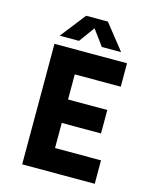

<svg xmlns="http://www.w3.org/2000/svg" viewBox="-115 -840 730 916"><g transform="rotate(15 250.0 -382.0)"><path d="M249.5 -716.3 306.2 -639.2H401.4L302.7 -763.7H195.3L98.1 -639.2H193.4ZM442.4 -479.5V-595.2H84V0H442.4V-115.7H215.3V-239.7H409.2V-355.5H215.3V-479.5Z"/></g></svg>

Font: Now ExtraBold
Style: Regular
Weight: 800
Designer: Alfredo Marco Pradil
Foundry: Alfredo Marco Pradil
Version: Version 1.200;hotconv 1.0.109;makeotfexe 2.5.65596